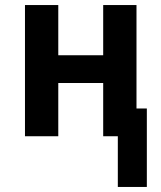

<svg xmlns="http://www.w3.org/2000/svg" viewBox="-20 -540 640 761"><path d="M447 201V0H389V-211H211V0H79V-520H211V-321H389V-520H521V-110H562V201Z"/></svg>

Font: Iosevka SS04 XBd Ex
Style: Regular
Weight: 800
Width: 7
Monospace: yes
Designer: Belleve Invis
Foundry: Belleve Invis
Version: Version 19.0.0; ttfautohint (v1.8.4)